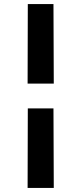

<svg xmlns="http://www.w3.org/2000/svg" viewBox="-20 -779 398 939"><path d="M116 -249H241.5L243 140H115ZM116 -759H241.5L243 -370H115Z"/></svg>

Font: Hepta Slab
Style: Bold
Weight: 700
Designer: Michael LaGattuta
Foundry: Michael LaGattuta
Version: Version 1.100